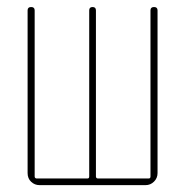

<svg xmlns="http://www.w3.org/2000/svg" viewBox="-20 -540 540 560"><path d="M95.7 0Q81.1 0 70.8 -9.8Q60.5 -19.5 60.5 -35.2V-509.8Q60.5 -519.5 70.8 -519.5Q81.1 -519.5 81.1 -509.8V-25.4Q81.1 -20.5 85.9 -19.5H235.4Q240.2 -19.5 240.2 -25.4V-509.8Q240.2 -519.5 250 -519.5Q259.8 -519.5 259.8 -509.8V-25.4Q259.8 -20.5 264.6 -19.5H414.1Q418.9 -19.5 418.9 -25.4V-509.8Q418.9 -519.5 429.2 -519.5Q439.5 -519.5 439.5 -509.8V-35.2Q439.5 -20.5 429.2 -10.3Q418.9 0 404.3 0Z"/></svg>

Font: Rounded-X Mgen+ 2m thin
Style: Regular
Weight: 100
Designer: [Source Han Sans]
Ryoko NISHIZUKA  (kana & ideographs); Paul D. Hunt (Latin, Greek & Cyrillic); Wenlong ZHANG  (bopomofo
Version: Version 1.059.20150602